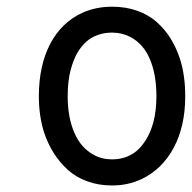

<svg xmlns="http://www.w3.org/2000/svg" viewBox="-20 -549 579 579"><path d="M538.6 -258.8Q538.6 -168.5 503.9 -103.5Q469.2 -38.6 406.7 -8.8Q366.2 10.3 317.9 10.3Q277.3 10.3 243.2 -2.2Q209 -14.6 184.3 -37.1Q159.7 -59.6 142.1 -87.4Q124.5 -115.2 113.3 -148.4Q97.2 -198.2 97.2 -258.8Q97.2 -351.1 131.3 -416.5Q165.5 -481.9 229 -510.7Q269.5 -528.8 317.9 -528.8Q358.9 -528.8 393.1 -516.8Q427.2 -504.9 451.9 -483.2Q476.6 -461.4 493.9 -433.8Q511.2 -406.2 522.5 -372.1Q538.6 -322.3 538.6 -258.8ZM451.7 -258.8Q451.7 -323.7 432.1 -370.4Q412.6 -417 373 -437.5Q348.1 -450.7 317.9 -450.7Q296.9 -450.7 278.8 -444.8Q260.7 -439 247.3 -429Q233.9 -418.9 223.1 -404.5Q212.4 -390.1 205.6 -374.5Q198.7 -358.9 193.4 -339.8Q184.1 -304.2 184.1 -258.8Q184.1 -195.8 203.9 -149.4Q223.6 -103 262.7 -82Q287.1 -68.4 317.9 -68.4Q343.8 -68.4 365 -77.4Q386.2 -86.4 401.1 -102.5Q416 -118.7 426 -137.7Q436 -156.7 442.4 -180.2Q451.7 -215.3 451.7 -258.8Z"/></svg>

Font: Meera Inimai
Style: Regular
Weight: 400
Version: 2.0.0+20160526